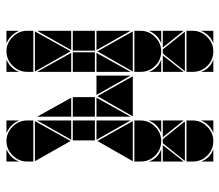

<svg xmlns="http://www.w3.org/2000/svg" viewBox="-64 -634 695 608"><g transform="rotate(90 284.0 -329.5)"><path d="M142 -492Q169 -492 188 -473Q207 -454 207 -427V-407H77V-427Q77 -453 96.5 -472.5Q116 -492 142 -492ZM142 -657Q169 -657 188 -638Q207 -619 207 -592V-572H77V-592Q77 -618 96.5 -637.5Q116 -657 142 -657ZM426 -492Q453 -492 472 -473Q491 -454 491 -427V-407H361V-427Q361 -453 380.5 -472.5Q400 -492 426 -492ZM426 -657Q453 -657 472 -638Q491 -619 491 -592V-572H361V-592Q361 -618 380.5 -637.5Q400 -657 426 -657ZM426 -2Q400 -2 380.5 -21.5Q361 -41 361 -67V-87H491V-67Q491 -41 471.5 -21.5Q452 -2 426 -2ZM142 -2Q116 -2 96.5 -21.5Q77 -41 77 -67V-87H207V-67Q207 -41 187.5 -21.5Q168 -2 142 -2ZM363 -92 426 -205 490 -92ZM79 -92 142 -205 206 -92ZM348 -402 284 -290 221 -402ZM206 -402 142 -290 79 -402ZM490 -402 426 -290 363 -402ZM205 -567 149 -497H136L80 -567ZM489 -567 433 -497H420L364 -567ZM424 -212H361V-282H424ZM140 -212H77V-282H140ZM349 -212H287V-282H349ZM207 -212H145V-282H207ZM77 -287V-395L138 -287ZM361 -287V-395L422 -287ZM219 -287V-395L280 -287ZM361 -207H422L361 -99ZM77 -207H138L77 -99ZM207 -287H147L207 -395ZM349 -207V-99L289 -207ZM349 -287H289L349 -395ZM207 -207V-99L147 -207ZM361 -497V-563L414 -497ZM77 -497V-563L130 -497ZM207 -497H155L207 -563ZM491 -497H439L491 -563ZM77 -42Q89 -14 117 -2H77ZM361 -42Q373 -14 401 -2H361ZM361 -492H401Q387 -487 377 -477Q367 -467 361 -453ZM361 -657H401Q387 -652 377 -642Q367 -632 361 -618ZM77 -492H117Q103 -487 93 -477Q83 -467 77 -453ZM168 -2Q182 -8 192 -18Q202 -28 207 -42V-2ZM77 -657H117Q103 -652 93 -642Q83 -632 77 -618ZM452 -2Q466 -8 476 -18Q486 -28 491 -42V-2ZM491 -492V-453Q481 -482 452 -492ZM491 -657V-618Q481 -647 452 -657ZM207 -492V-453Q197 -482 168 -492ZM207 -657V-618Q197 -647 168 -657Z"/></g></svg>

Font: CAT DyFa
Style: Regular
Weight: 400
Designer: Peter Wiegel
Foundry: Peter Wiegel
Version: Version 1.001; ttfautohint (v1.3)